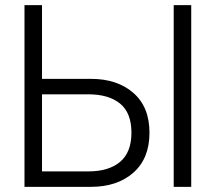

<svg xmlns="http://www.w3.org/2000/svg" viewBox="-20 -725 837 745"><path d="M129 0V-60H323Q402 -60 446 -97Q490 -134 490 -210Q490 -287 446 -323Q402 -359 323 -359H129V-419H333Q435 -419 497.5 -364.5Q560 -310 560 -210Q560 -110 497.5 -55Q435 0 333 0ZM75 0V-705H143V0ZM654 0V-705H722V0Z"/></svg>

Font: TikTok Sans Light
Style: Regular
Weight: 300
Version: Version 4.000